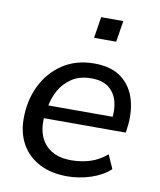

<svg xmlns="http://www.w3.org/2000/svg" viewBox="-81 -764 696 837"><g transform="rotate(10 267.5 -345.5)"><path d="M272 9Q202 9 150.5 -17.5Q99 -44 71 -92.5Q43 -141 43 -207Q43 -287 75 -352.5Q107 -418 166 -457Q225 -496 305 -496Q382 -496 427 -461Q472 -426 488 -368.5Q504 -311 495 -246L492 -223H114L122 -281H440L422 -267Q429 -313 419 -349.5Q409 -386 381 -408Q353 -430 304 -430Q252 -430 217 -406.5Q182 -383 162.5 -347Q143 -311 137 -270L132 -245Q124 -190 138.5 -149Q153 -108 188.5 -85.5Q224 -63 278 -63Q324 -63 363.5 -76Q403 -89 435 -117L462 -56Q429 -25 377.5 -8Q326 9 272 9ZM284 -606 299 -700H397L382 -606Z"/></g></svg>

Font: Nunito Sans 12pt Medium
Style: Italic
Weight: 500
Italic angle: -9°
Designer: Vernon Adams
Foundry: Vernon Adams
Version: Version 3.101;gftools[0.9.27]